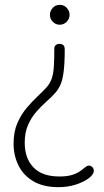

<svg xmlns="http://www.w3.org/2000/svg" viewBox="-20 -766 431 792"><path d="M221 6Q159 6 118 -18Q77 -42 56.5 -83Q36 -124 36 -174Q36 -223 52 -259Q68 -295 91 -322Q114 -349 136.5 -370Q159 -391 174 -408Q189 -426 195 -447Q201 -468 202.5 -497Q204 -526 204 -565Q204 -575 210 -580Q216 -585 226 -585Q235 -585 241 -580Q247 -575 247 -562Q247 -504 242.5 -470Q238 -436 229.5 -417Q221 -398 209 -384Q193 -366 171.5 -347Q150 -328 129.5 -304.5Q109 -281 95.5 -250Q82 -219 82 -177Q82 -113 118 -75.5Q154 -38 225 -38Q257 -38 277.5 -44.5Q298 -51 310.5 -60Q323 -69 331.5 -76Q340 -83 347 -83Q354 -83 360.5 -77Q367 -71 367 -61Q367 -47 347 -31.5Q327 -16 294 -5Q261 6 221 6ZM226 -664Q210 -664 198 -676Q186 -688 186 -705Q186 -721 197.5 -733.5Q209 -746 226 -746Q244 -746 255.5 -733.5Q267 -721 267 -705Q267 -688 255 -676Q243 -664 226 -664Z"/></svg>

Font: Dosis ExtraLight Light
Style: Regular
Weight: 300
Version: Version 3.001; ttfautohint (v1.8.2)